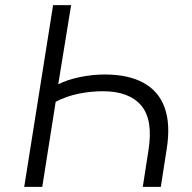

<svg xmlns="http://www.w3.org/2000/svg" viewBox="-20 -725 744 745"><path d="M74 0 186 -705H256L206 -398Q242 -416 290.5 -426Q339 -436 386 -436Q478 -436 537 -403.5Q596 -371 619 -307Q642 -243 627 -148L604 0H534L556 -141Q575 -260 528 -315.5Q481 -371 379 -371Q333 -371 285.5 -361.5Q238 -352 196 -330L144 0Z"/></svg>

Font: Nunito Sans 7pt Light
Style: Italic
Weight: 300
Italic angle: -9°
Designer: Vernon Adams
Foundry: Vernon Adams
Version: Version 3.101;gftools[0.9.27]